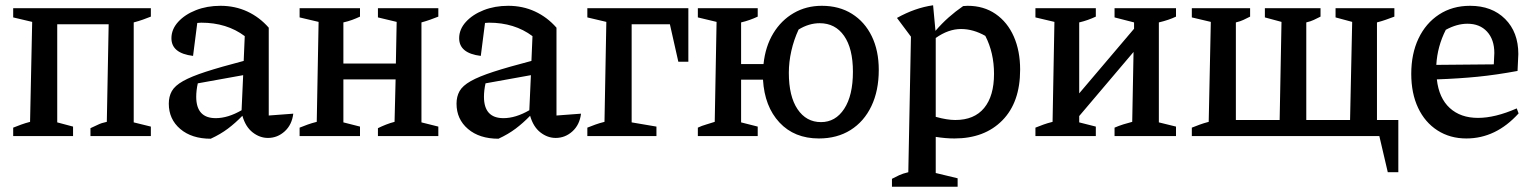

<svg xmlns="http://www.w3.org/2000/svg" viewBox="-20 -516 5818 728"><path d="M30 0V-32Q45 -38 60 -43.5Q75 -49 94 -54L102 -433L30 -450V-485H552V-453Q537 -447 521.5 -441.5Q506 -436 487 -431V-52L552 -36V0H323V-30Q337 -36 351 -43Q365 -50 385 -54L392 -424H197V-52L257 -36V0Z M779 10Q707 10 663.5 -27Q620 -64 620 -123Q620 -150 631.5 -170.5Q643 -191 674 -208.5Q705 -226 760.5 -244Q816 -262 904 -285L908 -379Q840 -430 743 -430Q736 -430 728 -429L712 -304Q630 -314 630 -371Q630 -405 655.5 -433Q681 -461 723 -477.5Q765 -494 816 -494Q871 -494 917.5 -472.5Q964 -451 999 -411V-78L1092 -85Q1087 -43 1059.5 -18Q1032 7 996 7Q965 7 938 -14Q911 -35 899 -77Q873 -50 844.5 -28.5Q816 -7 779 10ZM724 -149Q724 -68 798 -68Q844 -68 896 -98L902 -231L730 -200Q727 -187 725.5 -174Q724 -161 724 -149Z M1116 0V-32Q1131 -38 1146 -43.5Q1161 -49 1181 -54L1188 -433L1116 -450V-485H1345V-453Q1330 -446 1315 -440.5Q1300 -435 1282 -431V-275H1481L1484 -433L1413 -450V-485H1642V-453Q1627 -447 1611.5 -441.5Q1596 -436 1578 -431V-52L1642 -36V0H1413V-30Q1427 -37 1443.5 -43.5Q1460 -50 1476 -54L1480 -215H1282V-52L1345 -36V0Z M1870 10Q1798 10 1754.5 -27Q1711 -64 1711 -123Q1711 -150 1722.5 -170.5Q1734 -191 1765 -208.5Q1796 -226 1851.5 -244Q1907 -262 1995 -285L1999 -379Q1931 -430 1834 -430Q1827 -430 1819 -429L1803 -304Q1721 -314 1721 -371Q1721 -405 1746.5 -433Q1772 -461 1814 -477.5Q1856 -494 1907 -494Q1962 -494 2008.5 -472.5Q2055 -451 2090 -411V-78L2183 -85Q2178 -43 2150.5 -18Q2123 7 2087 7Q2056 7 2029 -14Q2002 -35 1990 -77Q1964 -50 1935.5 -28.5Q1907 -7 1870 10ZM1815 -149Q1815 -68 1889 -68Q1935 -68 1987 -98L1993 -231L1821 -200Q1818 -187 1816.5 -174Q1815 -161 1815 -149Z M2590 -485V-282H2552L2520 -424H2375V-52L2469 -36V0H2207V-32Q2222 -38 2237 -43.5Q2252 -49 2272 -54L2279 -433L2207 -450V-485Z M2626 0V-32Q2640 -39 2659.5 -44.5Q2679 -50 2690 -54L2697 -433L2626 -450V-485H2853V-453Q2838 -446 2822.5 -440.5Q2807 -435 2790 -431V-273H2875Q2882 -340 2912 -389.5Q2942 -439 2989.5 -466.5Q3037 -494 3096 -494Q3162 -494 3210.5 -463.5Q3259 -433 3285.5 -378.5Q3312 -324 3312 -251Q3312 -172 3284 -113.5Q3256 -55 3205 -23Q3154 9 3085 9Q2992 9 2935.5 -51.5Q2879 -112 2873 -214H2790V-52L2853 -36V0ZM3093 -53Q3148 -53 3181 -103.5Q3214 -154 3214 -244Q3214 -332 3180.5 -380Q3147 -428 3088 -428Q3047 -428 3008 -404Q2990 -365 2980.5 -323Q2971 -281 2971 -240Q2971 -151 3004 -102Q3037 -53 3093 -53Z M3362 192V162Q3375 155 3389 148.5Q3403 142 3424 137L3434 -377L3381 -448Q3415 -467 3449 -479Q3483 -491 3518 -496L3527 -399Q3551 -427 3577 -450Q3603 -473 3632 -493Q3641 -494 3649 -494Q3710 -494 3755 -463Q3800 -432 3824 -377.5Q3848 -323 3848 -252Q3848 -128 3780.5 -59.5Q3713 9 3599 9Q3565 9 3528 3V140L3611 160V192ZM3624 -406Q3576 -406 3528 -372V-73Q3571 -61 3602 -61Q3674 -61 3711.5 -106.5Q3749 -152 3749 -236Q3749 -316 3716 -380Q3670 -406 3624 -406Z M3906 0V-32Q3921 -38 3936 -43.5Q3951 -49 3971 -54L3978 -433L3906 -450V-485H4135V-453Q4120 -446 4104.5 -440.5Q4089 -435 4072 -431V-162L4280 -407V-431L4206 -450V-485H4439V-453Q4412 -440 4374 -431V-52L4439 -36V0H4206V-32Q4222 -39 4239.5 -44.5Q4257 -50 4273 -54L4278 -319L4072 -76V-52L4135 -36V0Z M5201 -61H5282V137H5242L5210 0H4499V-32Q4514 -38 4529 -43.5Q4544 -49 4563 -54L4571 -433L4499 -450V-485H4720V-453Q4706 -446 4694.5 -440.5Q4683 -435 4666 -431V-61H4832L4839 -433L4776 -450V-485H4987V-453Q4973 -446 4961.5 -440.5Q4950 -435 4933 -431V-61H5099L5107 -433L5044 -450V-485H5267V-453Q5251 -447 5235.5 -441.5Q5220 -436 5201 -431Z M5540 9Q5478 9 5430.5 -21.5Q5383 -52 5357 -107Q5331 -162 5331 -236Q5331 -312 5358.5 -370Q5386 -428 5436.5 -461Q5487 -494 5554 -494Q5637 -494 5687 -444Q5737 -394 5737 -311L5734 -247Q5653 -232 5582.5 -225Q5512 -218 5428 -215Q5436 -144 5477 -106.5Q5518 -69 5584 -69Q5649 -69 5731 -105L5738 -86Q5652 9 5540 9ZM5462 -403Q5430 -340 5426 -270L5644 -272L5646 -315Q5646 -366 5618.5 -396Q5591 -426 5544 -426Q5504 -426 5462 -403Z"/></svg>

Font: Piazzolla Medium
Style: Regular
Weight: 500
Designer: Juan Pablo del Peral
Foundry: Huerta Tipografica
Version: Version 1.330